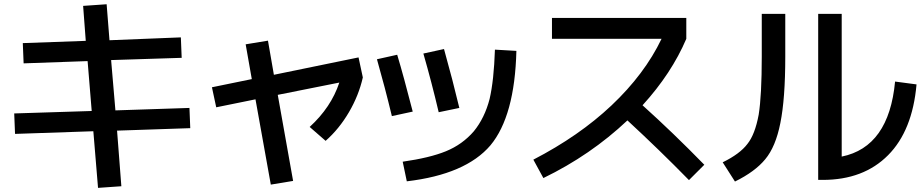

<svg xmlns="http://www.w3.org/2000/svg" viewBox="-20 -826 4413 917"><path d="M377 -797.9 489.3 -805.7 502.9 -633.8 843.8 -647.5 847.7 -549.8 510.7 -539.1 531.2 -298.8 884.8 -310.5 888.7 -213.9 539.1 -202.1 559.6 63.5 448.2 71.3 425.8 -199.2 51.8 -186.5 47.9 -284.2 418 -295.9 398.4 -534.2 92.8 -523.4 88.9 -620.1 389.6 -630.9Z M1153.3 -614.3 1259.8 -631.8 1288.1 -468.8 1692.4 -551.8 1712.9 -456.1Q1693.4 -370.1 1646.5 -290Q1599.6 -210 1535.2 -153.3L1459 -219.7Q1561.5 -313.5 1600.6 -431.6L1306.6 -373L1379.9 38.1L1273.4 55.7L1200.2 -351.6L1012.7 -313.5L992.2 -409.2L1182.6 -448.2Z M2343.8 -588.9 2446.3 -583Q2438.5 -271.5 2322.3 -131.8Q2204.1 6.8 1922.9 40L1903.3 -53.7Q2033.2 -72.3 2109.4 -103.5Q2188.5 -135.7 2243.2 -199.2Q2294.9 -262.7 2318.4 -353.5Q2338.9 -441.4 2343.8 -588.9ZM1780.3 -543 1877 -564.5Q1908.2 -460.9 1951.2 -293L1851.6 -271.5Q1818.4 -409.2 1780.3 -543ZM2002 -570.3 2100.6 -591.8Q2142.6 -441.4 2173.8 -310.5L2075.2 -290Q2042 -431.6 2002 -570.3Z M2616.2 -640.6V-740.2H3257.8V-640.6Q3187.5 -475.6 3048.8 -323.2Q3195.3 -191.4 3343.8 -39.1L3270.5 34.2Q3128.9 -110.4 2976.6 -251Q2800.8 -85 2575.2 24.4L2527.3 -63.5Q2746.1 -176.8 2900.4 -322.3Q3058.6 -471.7 3139.6 -640.6Z M3887.7 -759.8H4000V-78.1Q4225.6 -124 4254.9 -436.5L4357.4 -422.9Q4337.9 -202.1 4221.7 -85Q4104.5 33.2 3909.2 33.2H3887.7ZM3618.2 -759.8H3730.5V-555.7Q3730.5 -354.5 3707 -238.3Q3684.6 -125 3634.8 -65.4Q3585.9 -5.9 3490.2 41L3431.6 -50.8Q3513.7 -90.8 3549.8 -138.7Q3585.9 -183.6 3603.5 -278.3Q3618.2 -370.1 3618.2 -555.7Z"/></svg>

Font: RobotoJAA
Style: Medium
Weight: 500
Version: Version 2.05; 2016-11-05